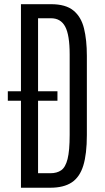

<svg xmlns="http://www.w3.org/2000/svg" viewBox="-20 -879 492 899"><path d="M78.1 0V-859.4H218.8Q287.6 -859.4 323.7 -829.8Q359.9 -800.3 373.3 -746.1Q386.7 -691.9 386.7 -617.7V-246.6Q386.7 -158.2 370.1 -104Q353.5 -49.8 315.9 -24.9Q278.3 0 215.3 0ZM158.2 -67.9H215.8Q246.6 -67.9 266.6 -81.8Q286.6 -95.7 296.4 -134.5Q306.2 -173.3 306.2 -247.6V-624Q306.2 -715.3 285.2 -754.4Q264.2 -793.5 219.2 -793.5H158.2ZM16.6 -407.2V-451.7H249V-407.2Z"/></svg>

Font: Antonio ExtraLight
Style: Regular
Weight: 250
Designer: Vernon Adams
Foundry: Vernon Adams
Version: Version 1.002